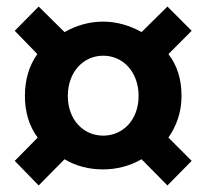

<svg xmlns="http://www.w3.org/2000/svg" viewBox="-20 -666 629 586"><path d="M95 -246 25 -175 98 -100 177 -180C212 -159 251 -149 295 -149C335 -149 376 -159 412 -180L491 -100L565 -175L494 -246C518 -281 534 -322 534 -373C534 -424 521 -466 494 -501L565 -572L491 -646L412 -568C377 -588 336 -600 295 -600C252 -600 212 -588 177 -568L98 -646L25 -572L94 -501C69 -466 56 -423 56 -373C56 -324 69 -281 95 -246ZM295 -252C235 -252 187 -300 187 -373C187 -447 235 -496 295 -496C355 -496 403 -447 403 -373C403 -300 355 -252 295 -252Z"/></svg>

Font: Spoqa Han Sans Neo Bold
Style: Bold
Weight: 700
Designer: [Spoqa Han Sans Neo] Dong-huui Kim  Younghwa Kang  Yujin Lee  [Noto Sans] Ryoko NISHIZUKA  (kana & ideographs); Paul D. 
Foundry: Spoqa (http://www.spoqa-han-sans.com)
Version: Version 1.100;hotconv 1.0.109;makeotfexe 2.5.65596